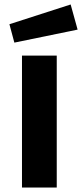

<svg xmlns="http://www.w3.org/2000/svg" viewBox="-20 -836 366 856"><path d="M44 -646 22 -728 295 -816 326 -704ZM78 0V-588H233V0Z"/></svg>

Font: Ruda SemiBold
Style: Bold
Weight: 900
Designer: Mariela Monsalve and Angelina Sanchez
Foundry: Mariela Monsalve and Angelina Sanchez
Version: Version 2.000